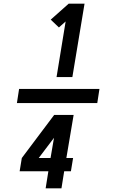

<svg xmlns="http://www.w3.org/2000/svg" viewBox="-20 -868 640 1056"><path d="M515 -301H73L85 -379H527ZM291 -444 341 -750 304 -717 259 -760 358 -848H445L378 -444ZM231 168 246 74H88L100 1L278 -236H385L345 1H382L370 74H333L318 168ZM193 1H258L277 -110Z"/></svg>

Font: Iosevka Aile Extrabold
Style: Italic
Weight: 800
Italic angle: -9°
Designer: Belleve Invis
Foundry: Belleve Invis
Version: Version 31.1.0; ttfautohint (v1.8.4)